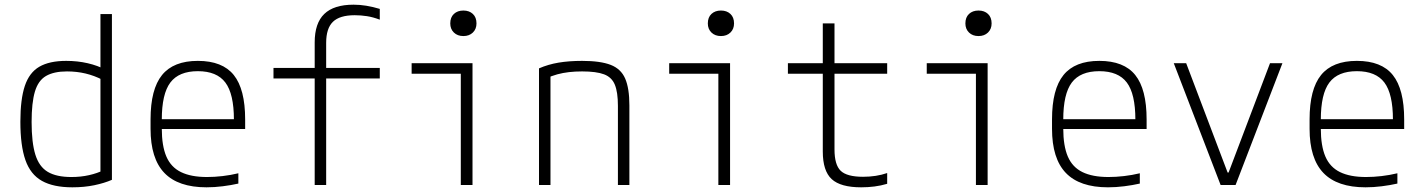

<svg xmlns="http://www.w3.org/2000/svg" viewBox="-20 -790 6090 820"><path d="M289 10Q208 10 159 -17.5Q110 -45 88.5 -106.5Q67 -168 67 -270Q67 -366 86 -423Q105 -480 148 -505Q191 -530 263 -530Q311 -530 354.5 -520Q398 -510 433 -491L418 -449Q383 -467 345.5 -476Q308 -485 266 -485Q210 -485 176.5 -465.5Q143 -446 129 -398.5Q115 -351 115 -269Q115 -181 131 -129.5Q147 -78 184 -56Q221 -34 285 -34Q325 -34 360.5 -42Q396 -50 424 -64L409 -34V-730H458V-22Q426 -8 383 1Q340 10 289 10Z M862 10Q741 10 682 -51.5Q623 -113 623 -240V-280Q623 -409 672 -469.5Q721 -530 825 -530Q930 -530 978.5 -469.5Q1027 -409 1027 -280V-239H648V-281H994L979 -265V-279Q979 -389 942.5 -437.5Q906 -486 825 -486Q744 -486 707.5 -437.5Q671 -389 671 -279V-241Q671 -167 690.5 -121.5Q710 -76 753 -55Q796 -34 864 -34Q896 -34 930.5 -38Q965 -42 998 -50V-6Q967 1 931.5 5.5Q896 10 862 10Z M1324 0V-455H1148V-500H1324V-609Q1324 -691 1365 -730.5Q1406 -770 1490 -770Q1517 -770 1544.5 -765.5Q1572 -761 1602 -752V-706Q1573 -717 1547 -721Q1521 -725 1495 -725Q1431 -725 1402 -697Q1373 -669 1373 -607V-500H1602V-455H1373V0Z M1948 0V-475H1738V-520H1998V0ZM1959 -636Q1934 -636 1918.5 -651Q1903 -666 1903 -690Q1903 -716 1918.5 -730.5Q1934 -745 1959 -745Q1984 -745 1999.5 -730.5Q2015 -716 2015 -690Q2015 -666 1999.5 -651Q1984 -636 1959 -636Z M2282 -498Q2321 -515 2365.5 -522.5Q2410 -530 2466 -530Q2544 -530 2588 -513Q2632 -496 2650 -454.5Q2668 -413 2668 -340V0H2619V-338Q2619 -396 2606 -428Q2593 -460 2560 -472.5Q2527 -485 2466 -485Q2436 -485 2410 -482Q2384 -479 2360 -472.5Q2336 -466 2310 -454L2331 -486V0H2282Z M3048 0V-475H2838V-520H3098V0ZM3059 -636Q3034 -636 3018.5 -651Q3003 -666 3003 -690Q3003 -716 3018.5 -730.5Q3034 -745 3059 -745Q3084 -745 3099.5 -730.5Q3115 -716 3115 -690Q3115 -666 3099.5 -651Q3084 -636 3059 -636Z M3658 10Q3570 10 3532 -25Q3494 -60 3494 -143V-475H3345V-520H3494V-690H3544V-520H3769V-475H3544V-152Q3544 -86 3570.5 -60.5Q3597 -35 3666 -35Q3694 -35 3720 -39Q3746 -43 3769 -51V-5Q3742 3 3714.5 6.5Q3687 10 3658 10Z M4148 0V-475H3938V-520H4198V0ZM4159 -636Q4134 -636 4118.5 -651Q4103 -666 4103 -690Q4103 -716 4118.5 -730.5Q4134 -745 4159 -745Q4184 -745 4199.5 -730.5Q4215 -716 4215 -690Q4215 -666 4199.5 -651Q4184 -636 4159 -636Z M4712 10Q4591 10 4532 -51.5Q4473 -113 4473 -240V-280Q4473 -409 4522 -469.5Q4571 -530 4675 -530Q4780 -530 4828.5 -469.5Q4877 -409 4877 -280V-239H4498V-281H4844L4829 -265V-279Q4829 -389 4792.5 -437.5Q4756 -486 4675 -486Q4594 -486 4557.5 -437.5Q4521 -389 4521 -279V-241Q4521 -167 4540.5 -121.5Q4560 -76 4603 -55Q4646 -34 4714 -34Q4746 -34 4780.5 -38Q4815 -42 4848 -50V-6Q4817 1 4781.5 5.5Q4746 10 4712 10Z M5193 0 4993 -520H5046L5223 -53H5227L5404 -520H5457L5257 0Z M5812 10Q5691 10 5632 -51.5Q5573 -113 5573 -240V-280Q5573 -409 5622 -469.5Q5671 -530 5775 -530Q5880 -530 5928.5 -469.5Q5977 -409 5977 -280V-239H5598V-281H5944L5929 -265V-279Q5929 -389 5892.5 -437.5Q5856 -486 5775 -486Q5694 -486 5657.5 -437.5Q5621 -389 5621 -279V-241Q5621 -167 5640.5 -121.5Q5660 -76 5703 -55Q5746 -34 5814 -34Q5846 -34 5880.5 -38Q5915 -42 5948 -50V-6Q5917 1 5881.5 5.5Q5846 10 5812 10Z"/></svg>

Font: M PLUS Code Latin SemiExpanded Light
Style: Regular
Weight: 300
Width: 6
Designer: Coji Morishita
Foundry: UNDERFOREST DESIGN
Version: Version 1.002; ttfautohint (v1.8.3)